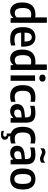

<svg xmlns="http://www.w3.org/2000/svg" viewBox="1588 -2436 1064 4281"><g transform="rotate(90 2120.5 -296.0)"><path d="M239.5 10Q184.5 10 138.2 -17Q92 -44 63.8 -103.5Q35.5 -163 35.5 -261.5Q35.5 -553.5 310.5 -553.5Q325 -553.5 340 -552.5Q355 -551.5 368 -549.5V-808H489.5V0H387L379 -57.5H372.5Q352.5 -27.5 318.5 -8.8Q284.5 10 239.5 10ZM274.5 -92Q300.5 -92 326 -103.5Q351.5 -115 368 -139V-453Q355.5 -455.5 338.2 -457.2Q321 -459 306 -459Q234 -459 196.5 -416.8Q159 -374.5 159 -272Q159 -200.5 173.8 -161.5Q188.5 -122.5 214.5 -107.2Q240.5 -92 274.5 -92Z M850.5 10Q715.5 10 650.5 -56Q585.5 -122 585.5 -273.5Q585.5 -415 645.2 -484.2Q705 -553.5 810.5 -553.5Q912 -553.5 966.5 -484Q1021 -414.5 1021 -270V-235H708.5Q711.5 -151.5 747.8 -118.8Q784 -86 866 -86Q895 -86 926.8 -91Q958.5 -96 993.5 -105.5V-9.5Q954.5 1 920 5.5Q885.5 10 850.5 10ZM809.5 -472Q763.5 -472 736.5 -438Q709.5 -404 708 -310.5H906.5Q905 -404 879.8 -438Q854.5 -472 809.5 -472Z M1290 10Q1235 10 1188.8 -17Q1142.5 -44 1114.2 -103.5Q1086 -163 1086 -261.5Q1086 -553.5 1361 -553.5Q1375.5 -553.5 1390.5 -552.5Q1405.5 -551.5 1418.5 -549.5V-808H1540V0H1437.5L1429.5 -57.5H1423Q1403 -27.5 1369 -8.8Q1335 10 1290 10ZM1325 -92Q1351 -92 1376.5 -103.5Q1402 -115 1418.5 -139V-453Q1406 -455.5 1388.8 -457.2Q1371.5 -459 1356.5 -459Q1284.5 -459 1247 -416.8Q1209.5 -374.5 1209.5 -272Q1209.5 -200.5 1224.2 -161.5Q1239 -122.5 1265 -107.2Q1291 -92 1325 -92Z M1661 0V-545H1782.5V0ZM1722 -641Q1682.5 -641 1663.2 -659.2Q1644 -677.5 1644 -710Q1644 -742.5 1663.2 -761Q1682.5 -779.5 1722 -779.5Q1761.5 -779.5 1780.8 -761Q1800 -742.5 1800 -710Q1800 -677.5 1780.8 -659.2Q1761.5 -641 1722 -641Z M2126 10Q2007 10 1943 -57Q1879 -124 1879 -272Q1879 -421.5 1949 -487.5Q2019 -553.5 2145 -553.5Q2172.5 -553.5 2199.2 -550.8Q2226 -548 2251 -542V-442.5Q2206 -452.5 2164 -452.5Q2082 -452.5 2043.5 -412.8Q2005 -373 2005 -274Q2005 -171 2041 -131Q2077 -91 2148 -91Q2192 -91 2251 -109.5V-10Q2191.5 10 2126 10Z M2462.5 9.5Q2388.5 9.5 2345 -31.8Q2301.5 -73 2301.5 -144Q2301.5 -219 2349.5 -261.2Q2397.5 -303.5 2505 -312L2597.5 -321V-350Q2597.5 -411.5 2569 -434.2Q2540.5 -457 2476.5 -457Q2447 -457 2410.5 -451.8Q2374 -446.5 2339 -435.5V-531.5Q2374 -542.5 2417 -548Q2460 -553.5 2497.5 -553.5Q2609 -553.5 2662.5 -507.5Q2716 -461.5 2716 -343.5V0H2616L2607.5 -57.5H2601Q2578 -23 2541.8 -6.8Q2505.5 9.5 2462.5 9.5ZM2421.5 -156.5Q2421.5 -80 2501 -80Q2525.5 -80 2551.2 -90.5Q2577 -101 2597.5 -128V-247L2516.5 -239.5Q2467 -235 2444.2 -214.2Q2421.5 -193.5 2421.5 -156.5Z M3055 10Q2936 10 2872 -57Q2808 -124 2808 -272Q2808 -421.5 2878 -487.5Q2948 -553.5 3074 -553.5Q3101.5 -553.5 3128.2 -550.8Q3155 -548 3180 -542V-442.5Q3135 -452.5 3093 -452.5Q3011 -452.5 2972.5 -412.8Q2934 -373 2934 -274Q2934 -171 2970 -131Q3006 -91 3077 -91Q3121 -91 3180 -109.5V-10Q3120.5 10 3055 10ZM2981.5 215.5Q2935 215.5 2898 200V147.5Q2918.5 156.5 2939.2 160.2Q2960 164 2977 164Q3028 164 3028 125.5Q3028 86 2976 86H2956.5V-10H3019.5V48Q3095.5 60.5 3095.5 130Q3095.5 169 3067.2 192.2Q3039 215.5 2981.5 215.5Z M3391.5 9.5Q3317.5 9.5 3274 -31.8Q3230.5 -73 3230.5 -144Q3230.5 -219 3278.5 -261.2Q3326.5 -303.5 3434 -312L3526.5 -321V-350Q3526.5 -411.5 3498 -434.2Q3469.5 -457 3405.5 -457Q3376 -457 3339.5 -451.8Q3303 -446.5 3268 -435.5V-531.5Q3303 -542.5 3346 -548Q3389 -553.5 3426.5 -553.5Q3538 -553.5 3591.5 -507.5Q3645 -461.5 3645 -343.5V0H3545L3536.5 -57.5H3530Q3507 -23 3470.8 -6.8Q3434.5 9.5 3391.5 9.5ZM3350.5 -156.5Q3350.5 -80 3430 -80Q3454.5 -80 3480.2 -90.5Q3506 -101 3526.5 -128V-247L3445.5 -239.5Q3396 -235 3373.2 -214.2Q3350.5 -193.5 3350.5 -156.5ZM3520.5 -655.5Q3498 -655.5 3478.2 -663.2Q3458.5 -671 3440 -679Q3423 -687 3406.8 -693.2Q3390.5 -699.5 3374 -699.5Q3348.5 -699.5 3328 -689.8Q3307.5 -680 3287.5 -659V-740.5Q3321.5 -776.5 3375.5 -776.5Q3398 -776.5 3417.8 -769Q3437.5 -761.5 3456 -753Q3473 -745.5 3489.2 -739.2Q3505.5 -733 3522 -733Q3547.5 -733 3568 -742.8Q3588.5 -752.5 3608.5 -773.5V-692Q3574.5 -655.5 3520.5 -655.5Z M3971.5 10Q3863 10 3800 -57.2Q3737 -124.5 3737 -271Q3737 -418.5 3799.2 -486Q3861.5 -553.5 3971.5 -553.5Q4080.5 -553.5 4143 -485.5Q4205.5 -417.5 4205.5 -272Q4205.5 -125 4142.8 -57.5Q4080 10 3971.5 10ZM3971.5 -83.5Q4006 -83.5 4030.8 -99.8Q4055.5 -116 4068.8 -156.5Q4082 -197 4082 -270Q4082 -345 4068.5 -386.2Q4055 -427.5 4030.2 -443.8Q4005.5 -460 3971.5 -460Q3937 -460 3912.2 -443.8Q3887.5 -427.5 3874 -386.8Q3860.5 -346 3860.5 -272.5Q3860.5 -198.5 3873.8 -157.5Q3887 -116.5 3911.8 -100Q3936.5 -83.5 3971.5 -83.5Z"/></g></svg>

Font: Encode Sans Semi Condensed SemiBold
Style: Regular
Weight: 600
Width: 4
Designer: Multiple Designers
Foundry: Impallari Type
Version: Version 3.000; ttfautohint (v1.8.3) -l 8 -r 50 -G 200 -x 14 